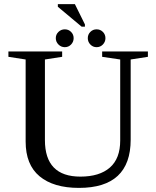

<svg xmlns="http://www.w3.org/2000/svg" viewBox="-20 -906 762 936"><path d="M372 -45Q465 -45 515.5 -89Q566 -133 566 -221V-616L478 -629V-655H701V-629L617 -616V-225Q617 10 365 10Q241 10 173 -46.5Q105 -103 105 -216V-616L21 -629V-655H283V-629L199 -616V-223Q199 -45 372 -45ZM378 -776 262 -873V-886H345L394 -787V-776ZM420.5 -750.5Q433 -763 451 -763Q469 -763 481.5 -750.5Q494 -738 494 -720Q494 -702 481.5 -689Q469 -676 451 -676Q433 -676 420.5 -689Q408 -702 408 -720Q408 -738 420.5 -750.5ZM265 -750.5Q278 -763 296 -763Q314 -763 326.5 -750.5Q339 -738 339 -720Q339 -702 326.5 -689Q314 -676 296 -676Q278 -676 265 -689Q252 -702 252 -720Q252 -738 265 -750.5Z"/></svg>

Font: Libra Serif Modern
Style: Regular
Weight: 400
Designer: Stefan Peev, Context Ltd
Foundry: Stefan Peev, Context Ltd
Version: Version 1.000